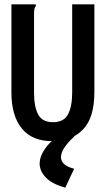

<svg xmlns="http://www.w3.org/2000/svg" viewBox="-20 -643 490 891"><path d="M225 12Q130 13 81.5 -46.5Q33 -106 33 -213V-623H146V-614Q141 -608 139.5 -601Q138 -594 138 -577V-212Q138 -148 157 -112Q176 -76 226 -76Q277 -76 296 -113Q315 -150 315 -215V-623H418V-216Q418 -97 365.5 -42.5Q313 12 225 12ZM324 140 283 228Q222 211 193 181Q164 151 164 116Q164 79 196 38Q228 -3 288 -37L325 -10Q263 47 263 86Q263 125 324 140Z"/></svg>

Font: Inconsolata SemiCondensed Bold
Style: Regular
Weight: 700
Width: 4
Monospace: yes
Designer: Raph Levien, Cyreal, Brenton Simpson
Foundry: Raph Levien, Cyreal, Google
Version: Version 3.001; ttfautohint (v1.8.2.53-6de2)